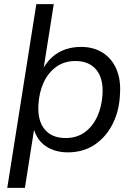

<svg xmlns="http://www.w3.org/2000/svg" viewBox="-20 -725 650 925"><path d="M15 180 155 -705H239L189 -389L184 -388Q203 -424 230.5 -449Q258 -474 293.5 -486.5Q329 -499 370 -499Q431 -499 475 -471Q519 -443 541 -391.5Q563 -340 558 -271Q555 -193 523.5 -129.5Q492 -66 437 -28.5Q382 9 306 9Q246 9 202 -20Q158 -49 142 -106H145L100 180ZM296 -60Q350 -60 388.5 -88Q427 -116 449 -164.5Q471 -213 474 -273Q478 -348 443.5 -389.5Q409 -431 343 -431Q290 -431 251 -403Q212 -375 190 -327Q168 -279 165 -218Q161 -143 195.5 -101.5Q230 -60 296 -60Z"/></svg>

Font: Nunito Sans 10pt
Style: Italic
Weight: 400
Italic angle: -9°
Designer: Vernon Adams
Foundry: Vernon Adams
Version: Version 3.101;gftools[0.9.27]